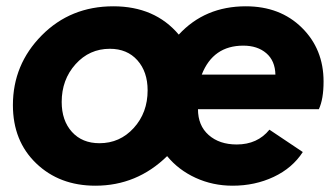

<svg xmlns="http://www.w3.org/2000/svg" viewBox="-20 -578 1055 610"><path d="M1008 -319Q1008 -263 993 -231H609Q609 -179 643 -149Q677 -119 732 -119Q798 -119 836 -166L942 -95Q909 -44 849.5 -16Q790 12 719 12Q656 12 601.5 -13Q547 -38 511 -82Q415 12 283 12Q169 12 95 -59Q21 -130 21 -244Q21 -373 112.5 -465.5Q204 -558 340 -558Q472 -558 548 -468Q631 -558 761 -558Q870 -558 939 -490Q1008 -422 1008 -319ZM621 -341H855Q854 -385 826 -409Q798 -433 753 -433Q657 -433 621 -341ZM296 -123Q361 -123 405 -171.5Q449 -220 449 -291Q449 -350 416.5 -386.5Q384 -423 329 -423Q264 -423 220 -374Q176 -325 176 -254Q176 -195 208.5 -159Q241 -123 296 -123Z"/></svg>

Font: Plus Jakarta Display
Style: Bold Italic
Weight: 700
Italic angle: -12°
Designer: Gumpita Rahayu
Foundry: Tokotype Studio
Version: Version 1.000;hotconv 1.0.109;makeotfexe 2.5.65596